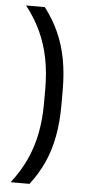

<svg xmlns="http://www.w3.org/2000/svg" viewBox="-56 -709 404 862"><g transform="rotate(5 146.0 -278.0)"><path d="M144.5 -308Q144.5 -382.5 132 -446.2Q119.5 -510 93.2 -566.8Q67 -623.5 26 -675.5H110.5Q148.5 -626 173.5 -570.8Q198.5 -515.5 210.8 -451.5Q223 -387.5 223 -310V-244.5Q223 -167 211 -102.8Q199 -38.5 174.2 16.5Q149.5 71.5 111 121H26Q67 68.5 93.2 12Q119.5 -44.5 132 -108.5Q144.5 -172.5 144.5 -247Z"/></g></svg>

Font: Anek Telugu Medium
Style: Regular
Weight: 400
Version: Version 1.003